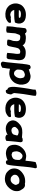

<svg xmlns="http://www.w3.org/2000/svg" viewBox="1853 -2648 914 4661"><g transform="rotate(90 2310.5 -318.0)"><path d="M64 -236C64 -212 67 -187 75 -165C77 -158 80 -150 83 -146L82 -144C94 -118 108 -86 137 -63C140 -61 141 -58 149 -51C197 -7 282 20 386 6C432 0 474 -24 503 -47C509 -51 520 -58 528 -73C536 -88 538 -101 534 -112L531 -124L517 -126C511 -127 503 -130 491 -127C478 -124 470 -125 447 -123H445L443 -122C432 -120 432 -120 418 -122L399 -126C378 -121 354 -109 336 -109C307 -111 276 -123 263 -137L261 -138L260 -139C243 -152 229 -178 221 -206H364C417 -206 467 -211 512 -220L526 -223L532 -235C557 -286 563 -352 533 -402C501 -461 436 -487 358 -489H321C225 -486 132 -436 91 -357V-355C88 -348 85 -340 81 -330L76 -316C67 -291 62 -262 64 -236ZM226 -318C227 -323 228 -326 229 -329L230 -331C240 -353 267 -364 302 -367H303C306 -367 311 -367 322 -368H325C364 -368 391 -362 403 -353C411 -347 416 -332 410 -320C399 -318 385 -316 369 -316H301C293 -316 287 -316 281 -317H258C246 -317 239 -317 226 -318Z M661 -437C658 -416 656 -394 653 -372C652 -365 651 -359 651 -349L649 -333L647 -314C646 -302 646 -291 645 -280L641 -253C639 -244 636 -232 635 -218C633 -212 633 -203 632 -199L625 -151L626 -149L624 -130C620 -104 624 -84 622 -68C621 -59 619 -50 619 -40V-22L640 -20C667 -17 713 -3 755 -20L770 -25L776 -63L775 -65L776 -71C783 -121 784 -169 788 -215C789 -219 791 -226 792 -234V-240C800 -266 814 -292 822 -322V-325C823 -329 828 -336 835 -341C840 -345 857 -354 875 -354C883 -354 889 -351 903 -350H909L912 -349H915C941 -349 961 -332 969 -315C975 -301 979 -288 980 -272L979 -257C977 -238 976 -216 975 -196L973 -183C973 -180 971 -177 970 -169C962 -143 943 -109 944 -68L941 -47L956 -41C971 -35 986 -33 1003 -33H1066L1075 -40C1100 -59 1101 -84 1106 -99C1118 -143 1125 -193 1134 -237C1144 -285 1155 -314 1176 -329L1178 -330V-331C1189 -341 1200 -347 1215 -350H1218L1221 -352H1225C1237 -352 1248 -351 1258 -349H1260C1282 -348 1283 -339 1288 -301C1290 -286 1289 -264 1286 -242L1278 -188C1274 -161 1273 -136 1270 -111V-109C1269 -92 1268 -77 1266 -62L1263 -38L1278 -32C1293 -27 1312 -23 1335 -23H1385L1394 -30C1404 -38 1414 -51 1416 -68L1417 -76C1419 -88 1419 -100 1420 -112L1422 -125C1426 -152 1426 -177 1429 -201L1440 -278C1443 -308 1443 -334 1439 -360C1436 -386 1430 -412 1410 -434C1389 -459 1362 -474 1322 -480C1304 -483 1286 -484 1269 -485C1199 -490 1147 -467 1106 -435C1097 -427 1088 -418 1080 -409C1077 -415 1074 -424 1066 -433C1036 -466 1000 -482 947 -484C894 -493 840 -490 795 -466C786 -481 777 -492 758 -501C734 -512 712 -504 700 -501H697C680 -490 661 -480 663 -454Z M1533 -427V-424L1532 -416C1526 -404 1529 -395 1528 -385V-382C1528 -378 1528 -373 1527 -367L1523 -342C1523 -339 1523 -334 1522 -327V-326C1519 -289 1516 -251 1511 -214V-212C1511 -205 1509 -196 1508 -186C1501 -133 1499 -82 1492 -31L1487 5C1484 26 1480 45 1477 68L1476 76L1480 82C1482 86 1490 113 1520 118H1522C1562 122 1594 100 1609 93L1623 86L1626 71C1630 49 1634 29 1636 4C1637 -5 1639 -15 1641 -25L1642 -26C1646 -53 1648 -78 1649 -103C1667 -98 1685 -94 1706 -91C1722 -89 1740 -88 1752 -86H1756C1766 -86 1774 -87 1777 -87H1786C1864 -96 1914 -130 1958 -175C2000 -216 2020 -273 2033 -336L2034 -337C2035 -341 2034 -345 2034 -346C2035 -353 2035 -360 2035 -363V-365C2038 -399 2033 -431 2025 -456C2009 -543 1935 -603 1825 -603H1823C1794 -601 1660 -559 1660 -559L1662 -577L1657 -584C1640 -609 1593 -613 1566 -585L1560 -580C1558 -573 1555 -558 1554 -555V-553C1552 -545 1547 -533 1545 -518ZM1674 -362C1676 -366 1677 -374 1677 -376V-380C1685 -394 1689 -407 1693 -413C1705 -433 1722 -441 1753 -455C1762 -458 1775 -461 1789 -464H1795L1798 -465C1800 -465 1800 -465 1804 -464C1831 -458 1853 -449 1860 -437C1872 -417 1878 -388 1880 -352C1879 -348 1879 -343 1879 -337L1878 -331C1878 -328 1874 -308 1871 -303V-301C1859 -272 1854 -259 1842 -247L1841 -245L1840 -244C1820 -219 1798 -201 1767 -200C1763 -200 1757 -202 1743 -203C1734 -205 1725 -209 1716 -214C1713 -216 1709 -218 1704 -224C1696 -237 1685 -247 1680 -255C1678 -258 1678 -264 1670 -271V-317C1671 -326 1672 -333 1673 -345C1674 -349 1674 -353 1674 -362Z M2151 -719 2155 -718C2157 -696 2157 -682 2153 -657C2139 -586 2125 -508 2115 -431L2102 -334C2101 -316 2098 -301 2096 -284V-282C2094 -260 2093 -241 2090 -221V-219C2086 -159 2090 -107 2111 -63C2111 -63 2113 -65 2113 -65C2113 -65 2114 -63 2114 -63C2127 -49 2144 -39 2164 -32L2161 -11L2162 -7C2168 -1 2194 -1 2207 -2C2223 -5 2239 -13 2247 -27C2255 -39 2261 -57 2264 -76C2269 -90 2271 -108 2272 -120L2273 -124C2272 -138 2266 -150 2257 -159C2247 -189 2237 -192 2240 -215V-216C2244 -257 2248 -300 2253 -341L2264 -431C2268 -461 2273 -487 2278 -518L2286 -567C2291 -598 2297 -630 2302 -661C2308 -692 2306 -716 2303 -737C2303 -737 2299 -732 2299 -732C2299 -732 2288 -737 2288 -737C2247 -752 2197 -741 2168 -728Z M2352 -236C2352 -212 2355 -187 2363 -165C2365 -158 2368 -150 2371 -146L2370 -144C2382 -118 2396 -86 2425 -63C2428 -61 2429 -58 2437 -51C2485 -7 2570 20 2674 6C2720 0 2762 -24 2791 -47C2797 -51 2808 -58 2816 -73C2824 -88 2826 -101 2822 -112L2819 -124L2805 -126C2799 -127 2791 -130 2779 -127C2766 -124 2758 -125 2735 -123H2733L2731 -122C2720 -120 2720 -120 2706 -122L2687 -126C2666 -121 2642 -109 2624 -109C2595 -111 2564 -123 2551 -137L2549 -138L2548 -139C2531 -152 2517 -178 2509 -206H2652C2705 -206 2755 -211 2800 -220L2814 -223L2820 -235C2845 -286 2851 -352 2821 -402C2789 -461 2724 -487 2646 -489H2609C2513 -486 2420 -436 2379 -357V-355C2376 -348 2373 -340 2369 -330L2364 -316C2355 -291 2350 -262 2352 -236ZM2514 -318C2515 -323 2516 -326 2517 -329L2518 -331C2528 -353 2555 -364 2590 -367H2591C2594 -367 2599 -367 2610 -368H2613C2652 -368 2679 -362 2691 -353C2699 -347 2704 -332 2698 -320C2687 -318 2673 -316 2657 -316H2589C2581 -316 2575 -316 2569 -317H2546C2534 -317 2527 -317 2514 -318Z M2907 -140C2915 -107 2930 -79 2955 -56C2992 -25 3031 -2 3102 0C3160 0 3213 -20 3253 -47L3250 -21L3275 -4C3306 15 3355 10 3386 -7L3400 -14L3403 -52C3403 -63 3404 -73 3405 -85L3407 -107C3409 -120 3410 -137 3411 -155C3415 -196 3415 -213 3421 -254C3426 -289 3430 -313 3432 -346C3434 -360 3434 -379 3424 -394C3406 -424 3359 -409 3346 -407L3325 -403L3324 -393C3288 -398 3237 -401 3204 -402C3156 -402 3108 -400 3066 -381C3025 -364 2998 -341 2965 -307C2922 -262 2891 -209 2907 -140ZM3062 -224 3063 -229C3067 -239 3075 -252 3089 -266C3122 -300 3128 -306 3177 -313H3201L3202 -312H3203C3219 -310 3251 -299 3262 -292C3264 -290 3267 -287 3269 -272C3264 -247 3256 -216 3248 -194C3245 -185 3230 -167 3222 -162C3208 -150 3177 -138 3153 -138H3146C3110 -140 3103 -144 3082 -164C3069 -177 3059 -199 3062 -224Z M3495 -230C3494 -213 3495 -195 3497 -179L3500 -157C3502 -150 3503 -146 3505 -138C3522 -57 3599 -4 3709 -4H3711C3775 -10 3825 -24 3873 -48C3872 -42 3872 -37 3871 -31L3875 -24C3891 3 3940 5 3967 -22L3973 -27C3975 -35 3977 -47 3979 -53C3981 -61 3986 -73 3988 -87L3999 -169C3999 -171 3998 -174 3999 -179V-181C4003 -191 4005 -198 4003 -210L4004 -214C4004 -219 4004 -225 4005 -232L4006 -236C4006 -240 4006 -244 4007 -250L4010 -272C4013 -311 4016 -352 4021 -389C4022 -398 4023 -406 4023 -417C4031 -475 4034 -530 4041 -585C4044 -598 4046 -615 4048 -627C4050 -645 4054 -661 4057 -682C4059 -690 4076 -724 4055 -748L4049 -754C4000 -760 3958 -740 3931 -730L3915 -725L3912 -708C3908 -686 3904 -667 3901 -643C3899 -630 3898 -617 3895 -605V-603C3889 -560 3886 -521 3882 -479C3862 -484 3838 -488 3815 -491L3796 -494C3787 -495 3780 -495 3775 -496H3771C3764 -496 3759 -497 3747 -495C3671 -485 3622 -452 3577 -406C3538 -367 3511 -317 3499 -258ZM3655 -270V-276C3655 -279 3660 -298 3662 -304V-306L3664 -309C3670 -331 3678 -348 3691 -362C3712 -387 3735 -405 3764 -408C3771 -407 3779 -405 3790 -404C3799 -402 3808 -398 3817 -393C3820 -391 3824 -389 3829 -383C3837 -370 3848 -360 3853 -352C3855 -350 3857 -342 3863 -336C3864 -321 3863 -306 3863 -290C3862 -281 3861 -274 3860 -262C3858 -250 3858 -239 3856 -227C3849 -215 3843 -201 3839 -194V-193C3828 -174 3812 -166 3781 -152C3770 -148 3757 -146 3744 -143H3738L3735 -142C3733 -142 3732 -142 3729 -143C3700 -150 3679 -158 3672 -170C3661 -190 3656 -219 3654 -256C3654 -259 3655 -264 3655 -270Z M4118 -347C4060 -274 4059 -172 4092 -109H4093V-108C4099 -99 4104 -89 4109 -83L4110 -81C4132 -56 4159 -27 4195 -7C4226 9 4262 17 4300 20H4307L4310 21H4323C4333 21 4340 20 4345 20H4347C4431 14 4498 -30 4544 -83C4577 -122 4608 -167 4618 -222V-224C4620 -241 4621 -258 4621 -277C4622 -342 4587 -375 4568 -409V-411C4556 -425 4546 -439 4529 -450C4503 -468 4472 -471 4441 -464C4430 -468 4414 -471 4396 -471H4366C4303 -470 4246 -451 4200 -419C4170 -399 4141 -377 4118 -347ZM4223 -221V-225C4223 -266 4245 -287 4278 -309C4298 -322 4320 -331 4349 -332H4360C4368 -332 4376 -331 4388 -331C4431 -328 4455 -306 4455 -280C4463 -268 4470 -257 4470 -243C4468 -231 4464 -219 4460 -210C4446 -178 4425 -151 4401 -137C4383 -126 4370 -119 4352 -119H4327C4299 -122 4283 -127 4270 -139C4255 -151 4249 -159 4237 -173L4238 -174C4228 -185 4220 -202 4223 -221Z"/></g></svg>

Font: Hussar Pisanka
Style: BlkKur
Weight: 700
Designer: Robert Jablonski
Foundry: Cannot Into Space Fonts
Version: Version 1.070